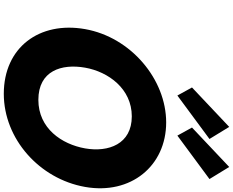

<svg xmlns="http://www.w3.org/2000/svg" viewBox="-128 -1084 1227 1011"><g transform="rotate(90 485.5 -578.5)"><path d="M336.3 -413C358 -536 447.7 -659 592.7 -659C738.7 -659 783 -536 761.3 -413C739.6 -290 655.9 -167 505.9 -167C351.9 -167 314.6 -290 336.3 -413ZM133.3 -413C90.8 -172 229.9 15 473.9 15C710.9 15 921.8 -172 964.3 -413C1006.8 -654 853.6 -840 624.6 -840C397.6 -840 175.8 -654 133.3 -413ZM651.6 -976 694 -899 922.8 -1068 859.2 -1172ZM440.6 -976 483 -899 711.8 -1068 648.2 -1172Z"/></g></svg>

Font: Hussar Wysoki
Style: Obl
Weight: 700
Foundry: Cannot Into Space Fonts
Version: Version 0.92